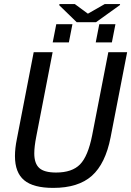

<svg xmlns="http://www.w3.org/2000/svg" viewBox="-20 -916 646 946"><path d="M242.2 9.8Q144 9.8 98.9 -28.1Q53.7 -65.9 53.7 -147Q53.7 -184.6 63 -230.5L146 -658.7H239.3L158.7 -243.2Q148.9 -193.4 148.9 -160.2Q148.9 -110.4 173.6 -88.1Q198.2 -65.9 256.3 -65.9Q335 -65.9 374.3 -106Q413.6 -146 434.1 -249.5L513.7 -658.7H606.4L524.9 -239.3Q499.5 -109.4 432.6 -49.8Q365.7 9.8 242.2 9.8ZM496.1 -896H571.8L570.8 -891.1L453.1 -806.6H357.9L272 -890.1L272.9 -896H348.6L413.1 -848.6ZM451.7 -707 469.2 -796.9H548.8L531.2 -707ZM239.7 -707 257.3 -796.9H336.9L319.3 -707Z"/></svg>

Font: Liberation Mono
Style: Italic
Weight: 400
Italic angle: -12°
Monospace: yes
Designer: Steve Matteson
Foundry: Ascender Corporation
Version: Version 2.1.5